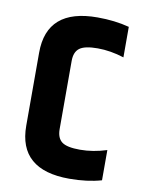

<svg xmlns="http://www.w3.org/2000/svg" viewBox="-72 -638 517 694"><g transform="rotate(10 187.0 -291.0)"><path d="M44 -425Q44 -587 230 -587Q294 -587 347 -573V-461Q297 -477 250 -477Q203 -477 184 -463Q165 -449 165 -416V-166Q165 -133 183.5 -119Q202 -105 250 -105Q298 -105 348 -121V-10Q296 5 230 5Q44 5 44 -157Z"/></g></svg>

Font: Khand Semibold
Style: Regular
Weight: 600
Designer: Devanagari: Sanchit Sawaria, Jyotish Sonowal; Latin: Satya Rajpurohit
Foundry: Indian Type Foundry
Version: Version 1.100;PS 1.0;hotconv 1.0.78;makeotf.lib2.5.61930; tt